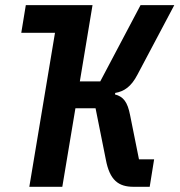

<svg xmlns="http://www.w3.org/2000/svg" viewBox="-20 -718 690 738"><path d="M92.7 0H219.5L269.9 -301.8H347.3L386.7 -105.1C401.6 -24.9 435.7 0 493.3 0H555.4L572.4 -105.5H514.2L480.1 -275.2C470.2 -326.3 454.2 -346.6 421.9 -355.1L422.9 -360.8C457 -366.5 484.4 -384.9 508.2 -430.8L649.9 -698.2H520.2L365.4 -405.2H286.9L335.6 -698.2H79.2L61.8 -592H191.4Z"/></svg>

Font: Margiela Mono Italic SmBold It
Style: Regular
Weight: 600
Designer: Mike Abbink, Paul van der Laan, Pieter van Rosmalen
Foundry: Bold Monday
Version: Version 2.003 2021